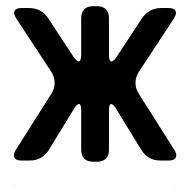

<svg xmlns="http://www.w3.org/2000/svg" viewBox="-20 -511 616 622"><path d="M25 -8Q25 9 50 9H77Q116 9 138 -25L220 -159Q229 -174 236 -174Q243 -174 243 -152V-27Q243 13 283 13H293Q333 13 333 -27V-152Q333 -174 340 -174Q347 -174 356 -159L438 -25Q460 9 499 9H526Q551 9 551 -8Q551 -16 545 -25L428 -210Q419 -225 419 -242Q419 -261 429 -277L544 -452Q550 -463 550 -469Q550 -485 526 -485H502Q463 -485 440 -452L358 -327Q348 -312 341 -312Q333 -312 333 -335V-451Q333 -491 293 -491H283Q243 -491 243 -451V-335Q243 -312 235 -312Q229 -312 218 -327L136 -452Q114 -485 74 -485H50Q26 -485 26 -469Q26 -463 32 -452L147 -277Q157 -261 157 -242Q157 -225 148 -210L31 -25Q25 -16 25 -8ZM545 91V89H544ZM31 91 32 89H31Z"/></svg>

Font: WDXL Lubrifont JP N
Style: Regular
Weight: 400
Designer: [WDXL Lubrifont] Copyright 2020-2022 (c) NightFurySL2001, Skr-ZERO; [ZCOOL QingKe HuangYou] Copyright 2018-2022 (c) The 
Version: Version 2.001;hotconv 1.1.1;makeotfexe 2.6.0